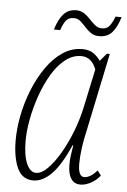

<svg xmlns="http://www.w3.org/2000/svg" viewBox="-52 -742 523 790"><g transform="rotate(5 209.5 -346.5)"><path d="M115 10Q69 10 49 -34.5Q29 -79 29 -149Q29 -197 39.5 -251Q50 -305 71 -357.5Q92 -410 121.5 -452.5Q151 -495 188.5 -520.5Q226 -546 271 -546Q298 -546 316 -533.5Q334 -521 345 -504L372 -536H384L315 -206Q307 -172 302.5 -137Q298 -102 298 -75Q298 -22 323 -22Q334 -22 347 -29Q360 -36 376 -54L391 -34Q374 -13 352 -1.5Q330 10 310 10Q284 10 271 -10.5Q258 -31 258 -68Q258 -89 261 -109Q264 -129 267 -148H264Q226 -62 189.5 -26Q153 10 115 10ZM124 -22Q147 -22 172.5 -48Q198 -74 222.5 -116Q247 -158 266 -207.5Q285 -257 295 -303L330 -467Q311 -517 268 -517Q232 -517 201 -492Q170 -467 146 -426Q122 -385 105 -336Q88 -287 79 -238.5Q70 -190 70 -150Q70 -89 85 -55.5Q100 -22 124 -22ZM333 -605Q313 -605 299 -615Q285 -625 274 -637.5Q263 -650 251.5 -660Q240 -670 224 -670Q201 -670 190.5 -655Q180 -640 172 -616H146Q159 -659 179 -681Q199 -703 231 -703Q251 -703 265 -693Q279 -683 290.5 -670.5Q302 -658 314 -648Q326 -638 343 -638Q364 -638 375.5 -654.5Q387 -671 394 -691H419Q407 -650 387.5 -627.5Q368 -605 333 -605Z"/></g></svg>

Font: Noto Serif ExtraCondensed ExtraLight
Style: Italic
Weight: 200
Width: 2
Italic angle: -12°
Designer: Monotype Design Team
Foundry: Monotype Imaging Inc.
Version: Version 2.014; ttfautohint (v1.8.4.7-5d5b)